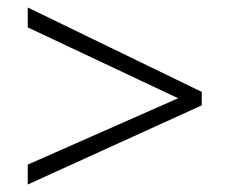

<svg xmlns="http://www.w3.org/2000/svg" viewBox="-20 -614 612 512"><path d="M54 -122V-175L455 -352L54 -541V-594L518 -369V-333Z"/></svg>

Font: Noto Sans Tamil Light
Style: Regular
Weight: 300
Designer: Jelle Bosma - Monotype Design Team
Foundry: Monotype Imaging Inc.
Version: Version 2.004; ttfautohint (v1.8.4.7-5d5b)